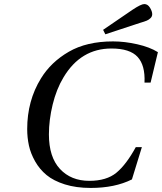

<svg xmlns="http://www.w3.org/2000/svg" viewBox="-20 -911 798 946"><path d="M488 -764 633 -863Q675 -891 691 -891Q708 -891 719 -873Q730 -855 730 -841Q730 -830 722 -822Q714 -814 703.5 -809.5Q693 -805 669 -798L499 -742ZM114 -275Q114 -415 182 -525Q231 -605 319 -656Q407 -707 537 -707Q594 -707 656 -693Q718 -679 758 -654L722 -504H692Q696 -589 658 -630.5Q620 -672 529 -672Q378 -672 293 -530Q258 -472 239.5 -396Q221 -320 221 -249Q221 -137 275.5 -78.5Q330 -20 420 -20Q505 -20 553.5 -60Q602 -100 649 -186H679L630 -27Q546 15 427 15Q355 15 299.5 -2.5Q244 -20 209.5 -48.5Q175 -77 153 -116Q131 -155 122.5 -194Q114 -233 114 -275Z"/></svg>

Font: Heuristica
Style: Italic
Weight: 400
Italic angle: -13°
Version: Version 1.0.2